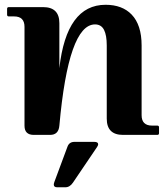

<svg xmlns="http://www.w3.org/2000/svg" viewBox="-20 -567 698 807"><path d="M376.5 29.3Q392.6 29.3 392.6 39.6Q392.6 43.9 387.7 51.3L286.6 200.7Q273.4 220.2 254.4 220.2H220.7Q206.1 220.2 206.1 209Q206.1 204.1 208.5 197.8L263.7 49.3Q271 29.3 293 29.3ZM122.1 0Q83 0 83 -38.6V-454.1Q83 -498 39.1 -498H17.1Q9.8 -498 9.8 -505.4V-529.8Q9.8 -537.1 17.1 -537.1H161.1Q229.5 -537.1 229.5 -469.7V-280.3Q259.3 -546.9 423.8 -546.9Q493.7 -546.9 533.2 -505.9Q575.2 -462.4 575.2 -376V-83Q575.2 -39.1 619.1 -39.1H641.1Q648.4 -39.1 648.4 -31.7V-7.3Q648.4 0 641.1 0H497.1Q428.7 0 428.7 -68.4V-376Q428.7 -418.5 417.5 -440.9Q405.8 -464.4 379.4 -464.4Q267.6 -464.4 229.5 -38.6Q226.1 0 190.4 0Z"/></svg>

Font: Simply Serif
Style: Bold
Weight: 700
Designer: Wojciech Kalinowski "wmk69" (wmk69@o2.pl)
Foundry: Wojciech Kalinowski "wmk69" (wmk69@o2.pl)
Version: Version 1.0.0; 2022-02-18